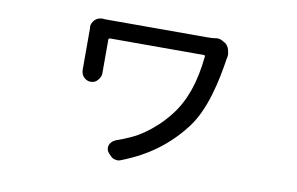

<svg xmlns="http://www.w3.org/2000/svg" viewBox="-68 -664 1336 864"><g transform="rotate(10 600.0 -231.5)"><path d="M898 -527Q904 -523 909 -515.5Q914 -508 916.5 -499Q919 -490 920 -482Q921 -474 919 -466H920L918 -461Q912 -420 903 -375.5Q894 -331 881 -287.5Q868 -244 850 -204.5Q832 -165 808 -133Q756 -64 686.5 -12Q617 40 525 75Q516 79 502.5 76Q489 73 483 66L473 56Q464 47 461.5 37.5Q459 28 461.5 19Q464 10 471 2.5Q478 -5 489 -10Q524 -22 554.5 -36Q585 -50 613 -69.5Q641 -89 668 -114Q695 -139 722 -173Q762 -224 786 -292Q810 -360 819 -450Q820 -453 818 -455Q816 -457 814 -457H384Q382 -457 380 -455Q378 -453 378 -451V-296Q378 -287 374 -279Q370 -271 364 -264Q358 -257 350.5 -253.5Q343 -250 334 -250H331Q322 -250 314 -254Q306 -258 300 -264.5Q294 -271 291 -279.5Q288 -288 288 -297V-487Q288 -491 287 -493Q287 -502 291 -510.5Q295 -519 301.5 -525.5Q308 -532 317 -535.5Q326 -539 336 -539Q340 -539 342 -538.5Q344 -538 348 -538H812Q823 -538 834 -538.5Q845 -539 855 -541Q861 -542 869 -540.5Q877 -539 882 -536Z"/></g></svg>

Font: Maple Mono NF CN
Style: Regular
Weight: 400
Monospace: yes
Designer: subframe7536
Version: Version 7.000